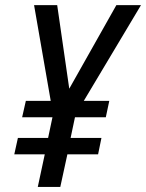

<svg xmlns="http://www.w3.org/2000/svg" viewBox="-20 -734 574 754"><path d="M128.4 0 155.8 -127.9H36.1L50.3 -192.4H168.9L186 -273.4H66.9L81.5 -337.9H179.2L113.8 -713.9H204.6L252 -385.7L437 -713.9H533.7L309.1 -337.9H409.2L395.5 -273.4H274.4L257.3 -192.4H378.4L365.2 -127.9H244.6L216.8 0Z"/></svg>

Font: Open Sans SemiCondensed Medium
Style: Italic
Weight: 500
Width: 4
Italic angle: -12°
Designer: Monotype Design Team
Foundry: Monotype Imaging Inc.
Version: Version 3.000